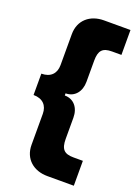

<svg xmlns="http://www.w3.org/2000/svg" viewBox="-163 -790 738 1015"><g transform="rotate(20 206.0 -282.0)"><path d="M239 156H388V16H335C282 16 263 -5 263 -62V-181C263 -237 231 -276 180 -276V-288C231 -288 263 -328 263 -383V-502C263 -559 282 -580 335 -580H388V-720H239C162 -720 104 -673 104 -593V-419C104 -372 76 -342 24 -342V-222C76 -222 104 -192 104 -145V29C104 109 162 156 239 156Z"/></g></svg>

Font: Fixel Text ExtraBold
Style: Regular
Weight: 800
Width: 4
Designer: AlfaBravo + MacPaw
Foundry: Kyrylo Tkachov, Marchela Mozhyna, Serhii Makarenko, Maria Weinstein, Zakhar Kryvoshyya
Version: Version 1.211